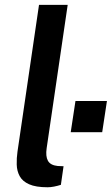

<svg xmlns="http://www.w3.org/2000/svg" viewBox="-20 -763 460 790"><path d="M176 7.5Q127 7.5 99.8 -4.8Q72.5 -17 61 -38.2Q49.5 -59.5 48.8 -85.8Q48 -112 52 -139.5L140.5 -743H258.5L172 -153.5Q167 -120 177.2 -101.5Q187.5 -83 217.5 -80L241.5 -79L230.5 -2.5Q216.5 2 202 4.8Q187.5 7.5 176 7.5ZM271 -219 290.5 -347.5H420L400.5 -219Z"/></svg>

Font: Public Sans SemiBold
Style: Italic
Weight: 600
Italic angle: -8°
Designer: The Public Sans project authors (U.S. Web Design System). Libre Franklin designed by Pablo Impallari and Rodrigo Fuenzal
Version: Version 1.007; ttfautohint (v1.8.1) -l 8 -r 50 -G 200 -x 14 